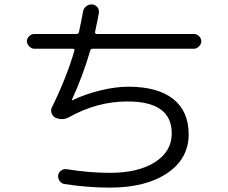

<svg xmlns="http://www.w3.org/2000/svg" viewBox="-20 -815 1040 875"><path d="M136.7 -592.8Q124 -592.8 113.3 -603.5Q102.5 -614.3 102.5 -627Q102.5 -639.6 112.8 -649.9Q123 -660.2 136.7 -660.2H329.1Q337.9 -660.2 339.8 -668.9Q349.6 -713.9 358.4 -761.7Q360.4 -776.4 372.6 -786.1Q384.8 -795.9 400.4 -794.9Q415 -793 423.8 -782.2Q432.6 -771.5 430.7 -755.9Q428.7 -742.2 413.1 -668.9Q412.1 -666 414.6 -663.1Q417 -660.2 419.9 -660.2H863.3Q877 -660.2 887.2 -649.9Q897.5 -639.6 897.5 -627Q897.5 -614.3 886.7 -603.5Q876 -592.8 863.3 -592.8H403.3Q393.6 -592.8 391.6 -585.9Q358.4 -470.7 307.6 -360.4V-358.4H310.5Q367.2 -385.7 437 -402.8Q506.8 -419.9 563.5 -419.9Q699.2 -419.9 769.5 -363.8Q839.8 -307.6 839.8 -203.1Q839.8 -91.8 742.2 -25.9Q644.5 40 480.5 40Q377.9 40 272.5 23.4Q259.8 21.5 251.5 9.3Q243.2 -2.9 245.1 -16.6Q247.1 -29.3 258.3 -37.6Q269.5 -45.9 284.2 -43.9Q387.7 -27.3 480.5 -27.3Q610.4 -27.3 686.5 -76.2Q762.7 -125 762.7 -207Q762.7 -353.5 559.6 -352.5Q422.9 -352.5 294.9 -281.2Q264.6 -264.6 233.4 -278.3Q220.7 -284.2 215.3 -298.8Q210 -313.5 216.8 -326.2Q283.2 -460.9 319.3 -585Q321.3 -592.8 311.5 -592.8Z"/></svg>

Font: Rounded Mgen+ 1m regular
Style: Regular
Weight: 400
Designer: [Source Han Sans]
Ryoko NISHIZUKA  (kana & ideographs); Paul D. Hunt (Latin, Greek & Cyrillic); Wenlong ZHANG  (bopomofo
Version: Version 1.059.20150602